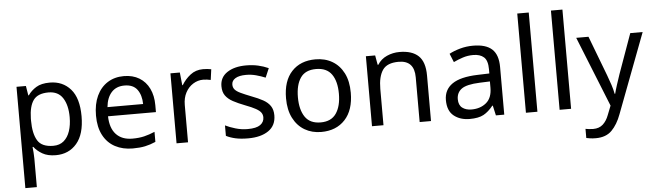

<svg xmlns="http://www.w3.org/2000/svg" viewBox="-56 -992 4993 1465"><g transform="rotate(-5 2440.5 -260.0)"><path d="M340 -546Q439 -546 499.5 -477Q560 -408 560 -269Q560 -132 499.5 -61Q439 10 339 10Q277 10 236.5 -13.5Q196 -37 173 -68H167Q169 -51 171 -25Q173 1 173 20V240H85V-536H157L169 -463H173Q197 -498 236 -522Q275 -546 340 -546ZM324 -472Q242 -472 208.5 -426Q175 -380 173 -286V-269Q173 -170 205.5 -116.5Q238 -63 326 -63Q375 -63 406.5 -90Q438 -117 453.5 -163.5Q469 -210 469 -270Q469 -362 433.5 -417Q398 -472 324 -472Z M907 -546Q976 -546 1025.5 -516Q1075 -486 1101.5 -431.5Q1128 -377 1128 -304V-251H761Q763 -160 807.5 -112.5Q852 -65 932 -65Q983 -65 1022.5 -74.5Q1062 -84 1104 -102V-25Q1063 -7 1023 1.5Q983 10 928 10Q852 10 793.5 -21Q735 -52 702.5 -113.5Q670 -175 670 -264Q670 -352 699.5 -415Q729 -478 782.5 -512Q836 -546 907 -546ZM906 -474Q843 -474 806.5 -433.5Q770 -393 763 -321H1036Q1035 -389 1004 -431.5Q973 -474 906 -474Z M1514 -546Q1529 -546 1546.5 -544.5Q1564 -543 1577 -540L1566 -459Q1553 -462 1537.5 -464Q1522 -466 1508 -466Q1467 -466 1431 -443.5Q1395 -421 1373.5 -380.5Q1352 -340 1352 -286V0H1264V-536H1336L1346 -438H1350Q1376 -482 1417 -514Q1458 -546 1514 -546Z M2026 -148Q2026 -70 1968 -30Q1910 10 1812 10Q1756 10 1715.5 1Q1675 -8 1644 -24V-104Q1676 -88 1721.5 -74.5Q1767 -61 1814 -61Q1881 -61 1911 -82.5Q1941 -104 1941 -140Q1941 -160 1930 -176Q1919 -192 1890.5 -208Q1862 -224 1809 -244Q1757 -264 1720 -284Q1683 -304 1663 -332Q1643 -360 1643 -404Q1643 -472 1698.5 -509Q1754 -546 1844 -546Q1893 -546 1935.5 -536.5Q1978 -527 2015 -510L1985 -440Q1951 -454 1914 -464Q1877 -474 1838 -474Q1784 -474 1755.5 -456.5Q1727 -439 1727 -409Q1727 -387 1740 -371.5Q1753 -356 1783.5 -341.5Q1814 -327 1865 -307Q1916 -288 1952 -268Q1988 -248 2007 -219.5Q2026 -191 2026 -148Z M2622 -269Q2622 -136 2554.5 -63Q2487 10 2372 10Q2301 10 2245.5 -22.5Q2190 -55 2158 -117.5Q2126 -180 2126 -269Q2126 -402 2193 -474Q2260 -546 2375 -546Q2448 -546 2503.5 -513.5Q2559 -481 2590.5 -419.5Q2622 -358 2622 -269ZM2217 -269Q2217 -174 2254.5 -118.5Q2292 -63 2374 -63Q2455 -63 2493 -118.5Q2531 -174 2531 -269Q2531 -364 2493 -418Q2455 -472 2373 -472Q2291 -472 2254 -418Q2217 -364 2217 -269Z M3019 -546Q3115 -546 3164 -499.5Q3213 -453 3213 -349V0H3126V-343Q3126 -472 3006 -472Q2917 -472 2883 -422Q2849 -372 2849 -278V0H2761V-536H2832L2845 -463H2850Q2876 -505 2922 -525.5Q2968 -546 3019 -546Z M3582 -545Q3680 -545 3727 -502Q3774 -459 3774 -365V0H3710L3693 -76H3689Q3654 -32 3615.5 -11Q3577 10 3509 10Q3436 10 3388 -28.5Q3340 -67 3340 -149Q3340 -229 3403 -272.5Q3466 -316 3597 -320L3688 -323V-355Q3688 -422 3659 -448Q3630 -474 3577 -474Q3535 -474 3497 -461.5Q3459 -449 3426 -433L3399 -499Q3434 -518 3482 -531.5Q3530 -545 3582 -545ZM3608 -259Q3508 -255 3469.5 -227Q3431 -199 3431 -148Q3431 -103 3458.5 -82Q3486 -61 3529 -61Q3597 -61 3642 -98.5Q3687 -136 3687 -214V-262Z M4028 0H3940V-760H4028Z M4286 0H4198V-760H4286Z M4372 -536H4466L4582 -231Q4597 -191 4609 -154.5Q4621 -118 4627 -85H4631Q4637 -110 4650 -150.5Q4663 -191 4677 -232L4786 -536H4881L4650 74Q4622 150 4577.5 195Q4533 240 4455 240Q4431 240 4413 237.5Q4395 235 4382 232V162Q4393 164 4408.5 166Q4424 168 4441 168Q4487 168 4515.5 142Q4544 116 4560 73L4588 2Z"/></g></svg>

Font: Noto Sans Nag Mundari
Style: Regular
Weight: 400
Designer: Muthu Nedumaran
Version: Version 1.000; ttfautohint (v1.8.4.7-5d5b)